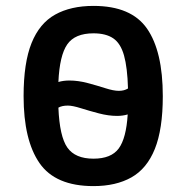

<svg xmlns="http://www.w3.org/2000/svg" viewBox="-20 -618 632 651"><path d="M297 13Q168 13 114 -65Q60 -143 60 -292Q60 -405 87 -472Q114 -539 167 -568.5Q220 -598 297 -598Q425 -598 478.5 -521Q532 -444 532 -292Q532 -180 505 -113Q478 -46 425.5 -16.5Q373 13 297 13ZM215 -345Q245 -345 277 -336.5Q309 -328 337 -319Q365 -310 383 -310Q401 -310 414 -318Q412 -389 400.5 -430Q389 -471 364 -488Q339 -505 297 -505Q234 -505 208 -467.5Q182 -430 178 -340Q195 -345 215 -345ZM297 -80Q357 -80 382.5 -114.5Q408 -149 413 -230Q396 -225 377 -225Q348 -225 315.5 -233.5Q283 -242 254.5 -251Q226 -260 210 -260Q190 -260 178 -253Q182 -155 208.5 -117.5Q235 -80 297 -80Z"/></svg>

Font: Ruda
Style: Bold
Weight: 700
Designer: Mariela Monsalve and Angelina Sanchez
Foundry: Mariela Monsalve and Angelina Sanchez
Version: Version 2.000